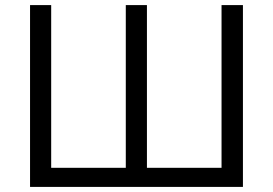

<svg xmlns="http://www.w3.org/2000/svg" viewBox="-20 -734 1072 754"><path d="M850 -714V-75H557V-714H474V-75H181V-714H98V0H934V-714Z"/></svg>

Font: OpenSansMMV
Style: Regular
Weight: 400
Designer: Steve Matteson
Foundry: Ascender Corporation
Version: Version 4.000